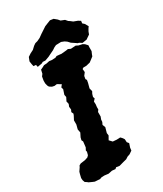

<svg xmlns="http://www.w3.org/2000/svg" viewBox="-245 -946 884 1043"><g transform="rotate(-30 197.0 -424.5)"><path d="M60 17 28 15 18 11 -4 1 -10 -4 -21 -11 -26 -25 -27 -39 -22 -60 -18 -74 -5 -93 0 -103 11 -109 40 -113 58 -119 67 -128 72 -147 70 -156 78 -171 82 -206 77 -216 81 -232 93 -256 89 -277 96 -304V-330L108 -353L112 -363L106 -376L112 -389L110 -407L116 -422L112 -439L123 -461L120 -476L124 -488L130 -506L126 -519L137 -533L114 -547L98 -545L84 -548L70 -557L65 -566L61 -582V-599L65 -623L74 -635L79 -658L94 -665L105 -671L122 -672L140 -676L155 -674L179 -675L189 -680L210 -678L218 -677L250 -680L261 -682L276 -675L307 -677L321 -670L344 -665L355 -658L368 -644L367 -633V-608L360 -592L356 -581L339 -568L327 -559L302 -553H284L276 -548L278 -528L265 -511L262 -493L267 -485L264 -468L256 -438L261 -418L254 -405L249 -388L253 -377L241 -364L242 -347L240 -330V-315L232 -304V-276L226 -260L225 -246L218 -231L225 -213L216 -181L218 -165L205 -142L221 -125L245 -123L267 -124L275 -116L284 -103L285 -84L294 -73L286 -49L284 -32L265 -19L250 -14L236 -5L216 0L187 8L167 5L159 12L138 10L114 15L89 12L70 13ZM71 -680 68 -694 53 -695 50 -708 47 -728 56 -751 74 -763 94 -773 111 -789 124 -798 139 -802 158 -811 179 -826 205 -843 217 -851 237 -859 255 -866 276 -863 294 -848 304 -836 327 -827 339 -813 347 -808 361 -797 385 -788 400 -779 398 -764 409 -754 421 -733 414 -723 406 -709 400 -693 381 -680 376 -676 347 -671 331 -681 323 -683 316 -688 292 -704 279 -718 266 -727 248 -734 216 -733 203 -727 188 -717 159 -703 149 -698 124 -689 108 -690 99 -685Z"/></g></svg>

Font: Winky Rough SemiBold
Style: Italic
Weight: 600
Italic angle: -8.97852°
Designer: Simon Atzbach
Foundry: typofactur
Version: Version 1.206; ttfautohint (v1.8.4.7-5d5b)